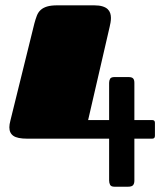

<svg xmlns="http://www.w3.org/2000/svg" viewBox="-20 -520 601 720"><path d="M550.8 -69.8Q561 -69.8 561 -59.6V-10.7Q561 0 550.8 0H483.9V157.2Q483.9 168.5 479 174.3Q474.1 180.2 460 180.2H409.2Q396.5 180.2 392.8 172.9Q389.2 165.5 389.2 157.2V0H82Q45.4 0 30.3 -10.5Q15.1 -21 15.1 -42.5Q15.1 -53.2 19 -67.9L108.9 -432.1Q113.3 -448.7 118.4 -461.7Q123.5 -474.6 132.8 -482.9Q142.1 -491.2 156.7 -495.6Q171.4 -500 194.8 -500H333Q352.1 -500 364.5 -496.1Q377 -492.2 383.8 -485.6Q390.6 -479 393.3 -470.7Q396 -462.4 396 -453.1Q396 -444.3 394.5 -435.5Q393.1 -426.8 391.1 -418.9L310.5 -69.8H389.2V-209.5Q389.2 -217.8 392.8 -224.4Q396.5 -231 409.2 -231H461.9Q474.6 -231 479.2 -225.8Q483.9 -220.7 483.9 -209.5V-69.8Z"/></svg>

Font: Fascinate
Style: Regular
Weight: 900
Designer: Astigmatic (AOETI)
Foundry: Astigmatic (AOETI)
Version: Version 1.000